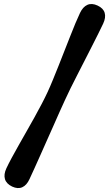

<svg xmlns="http://www.w3.org/2000/svg" viewBox="-20 -789 552 968"><path d="M307.5 -284.5Q295 -257.5 280 -224Q265 -190.5 248.8 -153.5Q232.5 -116.5 215.5 -78.8Q198.5 -41 182.8 -5.2Q167 30.5 153 61.2Q139 92 128.5 114.5Q114.5 145 92.2 155Q70 165 41 151.5Q12 137.5 5 114Q-2 90.5 12 60Q22.5 37.5 38.5 7.8Q54.5 -22 73.8 -56Q93 -90 113.5 -126Q134 -162 153.8 -197.5Q173.5 -233 190.5 -265.5Q207.5 -298 220 -325Q232.5 -352 246.2 -385.5Q260 -419 274.8 -456.2Q289.5 -493.5 304.5 -531.5Q319.5 -569.5 333.5 -605.2Q347.5 -641 360.2 -671.5Q373 -702 383.5 -724Q398 -754.5 420.5 -764.5Q443 -774.5 472 -761Q501 -747.5 507.8 -724Q514.5 -700.5 500 -669.5Q489.5 -647.5 474.8 -617.8Q460 -588 442.5 -553.8Q425 -519.5 406.5 -483.2Q388 -447 369.8 -411.5Q351.5 -376 335.5 -343.5Q319.5 -311 307.5 -284.5Z"/></svg>

Font: Fraunces SuperSoft Wonky
Style: Regular
Weight: 900
Version: Version 1.000;[b76b70a41]